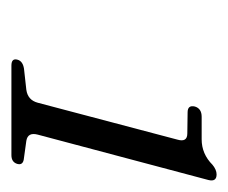

<svg xmlns="http://www.w3.org/2000/svg" viewBox="-51 -702 390 328"><g transform="rotate(90 144.0 -538.0)"><path d="M172 -663.5Q159 -663.5 162 -676Q165.5 -687.5 179.5 -687.5H218Q243 -687.5 261.5 -706Q270 -713 278 -713Q291 -713 287.5 -699L210 -407.5Q205.5 -390.5 220.5 -388L253 -383.5Q262.5 -381.5 260 -372.5Q257 -362.5 245 -362.5H92Q79 -362.5 82 -373Q84.5 -382 97.5 -384L133.5 -388Q151 -390.5 155.5 -407.5L218.5 -646Q223.5 -663 208 -663Z"/></g></svg>

Font: Fraunces 72pt Soft Light
Style: Italic
Weight: 300
Italic angle: -16°
Version: Version 1.000;[b76b70a41]